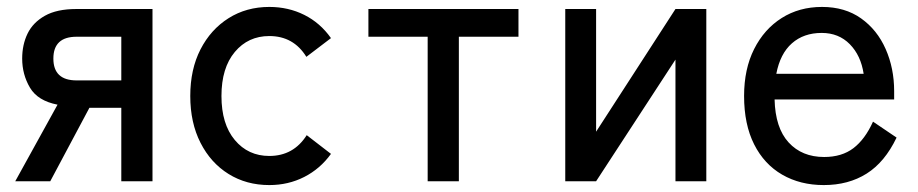

<svg xmlns="http://www.w3.org/2000/svg" viewBox="-20 -523 2648 554"><path d="M24 0 146 -221Q89 -232 66.5 -270Q44 -308 44 -354Q44 -394 59.5 -426Q75 -458 109.5 -477.5Q144 -497 200 -497H420V0H330V-212H238L125 0ZM201 -291H330V-417H201Q134 -417 134 -354Q134 -291 201 -291Z M757 11Q691 11 639.5 -21Q588 -53 558.5 -111Q529 -169 529 -246Q529 -323 558.5 -380.5Q588 -438 639.5 -470.5Q691 -503 757 -503Q812 -503 858 -480Q904 -457 935 -413L864 -359Q827 -419 757 -419Q696 -419 657.5 -373Q619 -327 619 -246Q619 -165 657.5 -119Q696 -73 757 -73Q827 -73 865 -133L935 -79Q904 -36 858 -12.5Q812 11 757 11Z M1214 0V-417H1043V-497H1476V-417H1304V0Z M1611 0V-497H1700V-143L1929 -497H2018V0H1929V-351L1700 0Z M2357 11Q2289 11 2237 -19Q2185 -49 2156 -106.5Q2127 -164 2127 -246Q2127 -324 2156 -381.5Q2185 -439 2235.5 -471Q2286 -503 2352 -503Q2418 -503 2464.5 -470Q2511 -437 2535.5 -381.5Q2560 -326 2560 -260V-236H2215Q2217 -154 2255.5 -112Q2294 -70 2358 -70Q2409 -70 2442.5 -95.5Q2476 -121 2499 -172L2567 -126Q2533 -55 2480.5 -22Q2428 11 2357 11ZM2220 -310H2472Q2464 -363 2432 -395.5Q2400 -428 2351 -428Q2299 -428 2265 -398Q2231 -368 2220 -310Z"/></svg>

Font: Zen Kaku Gothic New Medium
Style: Regular
Weight: 500
Designer: Yoshimichi Ohira
Foundry: Positype
Version: Version 1.002